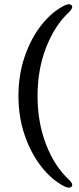

<svg xmlns="http://www.w3.org/2000/svg" viewBox="-20 -752 366 895"><path d="M66 -305Q66 -403 95 -488Q124 -573 173 -635.2Q222 -697.5 281.5 -727Q308.5 -738.5 315.5 -724.5Q320.5 -714.5 302 -695.5Q236 -635 195.5 -532Q155 -429 155 -305Q155 -180.5 195.2 -77.5Q235.5 25.5 302 86Q321 105 315.5 115Q308.5 129 281.5 117.5Q222 87.5 173.2 25.5Q124.5 -36.5 95.2 -121.5Q66 -206.5 66 -305Z"/></svg>

Font: Fraunces 72pt S050
Style: Regular
Weight: 400
Version: Version 1.000; ttfautohint (v1.8.3)